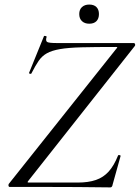

<svg xmlns="http://www.w3.org/2000/svg" viewBox="-20 -812 607 834"><path d="M459.6 2Q392.6 1 316.7 0.5Q240.8 0 165.3 0Q89.8 0 22 0Q18 0 17 -4.5Q16 -9 18 -13L485 -600Q490 -605 489.5 -606.5Q489 -608 483 -608Q393.4 -608 335.2 -606.5Q277 -605 241.1 -598.8Q205.2 -592.6 183.7 -580.6Q162.2 -568.6 147.9 -547.6Q133.6 -526.6 116.8 -493.8Q115.6 -490 110.2 -491.5Q104.8 -493 106.8 -497L171 -655Q172.2 -657 178.2 -655.5Q184.2 -654 182.2 -651Q177.2 -634 185.2 -629.5Q193.2 -625 227.2 -625Q282.2 -625 361.3 -625Q440.4 -625 560.4 -625Q565.4 -625 566.8 -620Q568.2 -615 565.4 -612L103.4 -27Q99.4 -22 99.9 -20.5Q100.4 -19 105.4 -19Q176 -19 229.7 -19Q283.4 -19 317 -19Q364 -19 396.7 -30.3Q429.4 -41.6 452.3 -67.1Q475.2 -92.6 492.4 -135.6Q493.6 -139.6 499.5 -138.2Q505.4 -136.8 503.6 -133.6L468.6 -8Q468.6 -5 466 -1.5Q463.4 2 459.6 2ZM367.6 -709Q348 -709 336.1 -720.1Q324.2 -731.2 324.2 -751Q324.2 -770.4 336.1 -781.3Q348 -792.2 367.6 -792.2Q388 -792.2 398.9 -781.3Q409.8 -770.4 409.8 -751Q409.8 -731.2 398.9 -720.1Q388 -709 367.6 -709Z"/></svg>

Font: Cormorant Garamond Light
Style: Italic
Weight: 300
Italic angle: -10°
Designer: Christian Thalmann (Catharsis Fonts)
Foundry: Catharsis Fonts
Version: Version 4.001